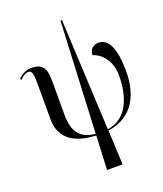

<svg xmlns="http://www.w3.org/2000/svg" viewBox="-176 -874 1045 1228"><g transform="rotate(-20 347.0 -260.0)"><path d="M337 240H443L432 6C610 -18 668 -164 668 -310C668 -431 646 -544 562 -544C528 -544 501 -521 501 -482C546 -469 616 -415 616 -303C616 -173 576 -24 431 -3L394 -760H384L348 -2C247 -13 202 -64 202 -189V-408C202 -492 189 -539 104 -539C62 -539 33 -518 13 -497L20 -489C44 -514 65 -522 77 -522C106 -522 108 -492 108 -413V-189C108 -77 175 2 348 9Z"/></g></svg>

Font: Noto Serif Display
Style: Regular
Weight: 400
Designer: Monotype Design Team
Foundry: Monotype Imaging Inc.
Version: Version 2.009